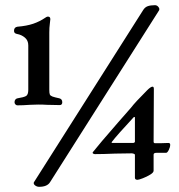

<svg xmlns="http://www.w3.org/2000/svg" viewBox="-20 -684 689 740"><path d="M36 -290Q36 -296 39 -300Q42 -304 47 -305Q72 -309 80.5 -314Q89 -319 89 -338V-509Q89 -528 76 -539Q63 -550 46 -553Q34 -555 34 -565Q34 -579 47 -581Q83 -584 108 -592.5Q133 -601 155 -616Q156 -617 159 -618.5Q162 -620 165 -620Q174 -620 174 -610Q174 -606 172 -592Q170 -578 170 -558V-338Q170 -325 172 -320Q174 -315 182 -312Q190 -309 209 -305Q220 -302 220 -290Q220 -279 210 -279L160 -280Q148 -281 127 -281L95 -280Q69 -278 47 -278Q43 -278 39.5 -281.5Q36 -285 36 -290ZM577 -664Q584 -664 589 -659Q594 -654 594 -649Q594 -645 593 -644L173 18Q162 36 131 36Q123 36 116.5 31.5Q110 27 110 22Q110 19 111 18L531 -644Q538 -656 549 -660Q560 -664 577 -664ZM500 1V-87Q500 -90 495.5 -91.5Q491 -93 489 -93L423 -92Q377 -90 346 -90Q343 -90 340 -91.5Q337 -93 337 -95Q337 -97 339 -99Q360 -126 435 -212Q469 -250 485 -269Q500 -289 547 -336Q561 -350 568 -350Q573 -350 573 -341L572 -138Q572 -132 578 -132H597L629 -133Q636 -133 636 -126Q636 -117 630.5 -106Q625 -95 620 -95H583Q572 -95 572 -88V-26Q572 -19 559 -11Q546 -3 530.5 3Q515 9 510 9Q500 9 500 1ZM493 -133Q495 -133 497.5 -134.5Q500 -136 500 -137V-232Q500 -233 498 -233Q496 -233 495 -232Q430 -162 411 -137Q409 -133 412 -133Z"/></svg>

Font: EB Garamond SemiBold
Style: Regular
Weight: 600
Designer: Georg Duffner and Octavio Pardo
Foundry: Georg Duffner
Version: Version 1.000